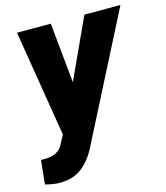

<svg xmlns="http://www.w3.org/2000/svg" viewBox="-129 -613 790 914"><g transform="rotate(-15 266.0 -156.5)"><path d="M240.2 79.1Q209 144.5 164.8 179.7Q120.6 214.8 53.2 214.8Q24.4 214.8 -18.1 204.1L-5.9 86.4H17.1Q74.7 85.4 98.6 46.9L126 -3.4L40.5 -528.3H207L236.3 -231.9L372.6 -528.3H550.3Z"/></g></svg>

Font: Mardoto Black
Style: Italic
Weight: 900
Italic angle: -12°
Designer: Christian Robertson, Vahan Hovhannisyan
Foundry: Google
Version: Version 1.000